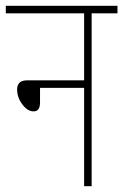

<svg xmlns="http://www.w3.org/2000/svg" viewBox="-20 -642 425 662"><path d="M0 -622H385V-596H296V0H270V-339H118V-289Q118 -272 112 -265Q106 -258 96 -258Q75 -258 57 -282Q39 -306 39 -334Q39 -348 47 -356.5Q55 -365 74 -365H270V-596H0Z"/></svg>

Font: Noto Sans ExtraCondensed Thin
Style: Regular
Weight: 100
Width: 2
Designer: Monotype Design Team
Foundry: Monotype Imaging Inc.
Version: Version 2.013; ttfautohint (v1.8.4.7-5d5b)